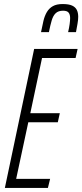

<svg xmlns="http://www.w3.org/2000/svg" viewBox="-20 -930 407 950"><path d="M4 0 149 -688H364L354 -643H188L130 -370H276L266 -325H120L60 -45H228L217 0ZM183 -771Q189 -802 195 -827Q201 -852 212 -870.5Q223 -889 241.5 -899.5Q260 -910 290 -910Q320 -910 336.5 -902.5Q353 -895 360 -881Q367 -867 367 -847Q367 -832 363.5 -812.5Q360 -793 356 -771H317Q322 -792 324.5 -810Q327 -828 327 -841Q327 -858 319.5 -867.5Q312 -877 292 -877Q269 -877 256 -865Q243 -853 236 -829.5Q229 -806 222 -771Z"/></svg>

Font: Saira UltraCondensed Light
Style: Italic
Weight: 300
Width: 1
Italic angle: -12°
Designer: Hector Gatti with collaboration of the Omnibus-Type team
Foundry: Omnibus-Type
Version: Version 1.101